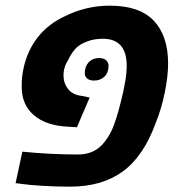

<svg xmlns="http://www.w3.org/2000/svg" viewBox="-20 -662 653 691"><path d="M58.6 0 36.1 -2.9 60.5 -116.2Q160.2 -106 261.2 -106Q314.9 -106 348.1 -141.6Q372.1 -168 385.7 -201.2Q399.4 -234.4 413.1 -288.6Q436 -376 436 -424.8Q436 -522.5 350.1 -522.5Q319.3 -522.5 293.7 -512.9Q268.1 -503.4 252.9 -488.3Q234.9 -467.8 226.1 -447.3Q208.5 -420.9 208.5 -391.1Q208.5 -362.8 224.9 -341.8Q241.2 -320.8 273.9 -316.9L302.7 -311L256.8 -204.1L223.1 -206.1Q145.5 -210 101.8 -247.6Q58.1 -285.2 58.1 -349.6Q58.1 -367.7 59.1 -380.4Q60.1 -393.1 64.5 -415.5Q78.6 -481 116.9 -529.1Q155.3 -577.1 214.4 -604Q290.5 -641.6 375 -641.6Q482.4 -641.6 533.7 -587.2Q585 -532.7 585 -433.6Q585 -387.7 573 -328.9Q561 -270 540.5 -219.7Q496.6 -99.1 421.6 -44.7Q346.7 9.8 231.9 9.8Q182.1 9.8 133.3 6.8Q84.5 3.9 58.6 0ZM285.2 -397.9Q285.2 -422.9 299.3 -438Q313.5 -453.1 336.4 -453.1Q353.5 -453.1 362.1 -445.1Q370.6 -437 370.6 -425.8Q370.6 -400.4 356 -386.2Q341.3 -372.1 318.8 -372.1Q301.8 -372.1 293.5 -379.6Q285.2 -387.2 285.2 -397.9Z"/></svg>

Font: Viking Open Sans
Style: Bold Italic
Weight: 700
Italic angle: -12°
Foundry: Ascender Corporation
Version: Version 2.000